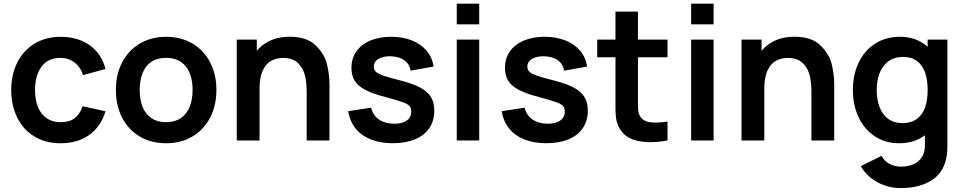

<svg xmlns="http://www.w3.org/2000/svg" viewBox="-20 -752 5162 1028"><path d="M304.5 15Q223.1 15 163.3 -21.8Q103.5 -58.5 71.9 -123.2Q40.2 -187.8 40 -270Q40.2 -352.9 72.7 -417.5Q105.2 -482.2 165.4 -518.6Q225.6 -555 306.2 -555Q366.9 -555 416.5 -534.2Q466 -513.3 499 -474.3Q532.1 -435.3 544.8 -382.7L424.8 -349.8Q411.1 -393 378.7 -417.6Q346.3 -442.2 304.5 -442.2Q236.4 -442.2 202.1 -395Q167.8 -347.9 167.5 -270Q167.7 -218 183.2 -179.3Q198.7 -140.7 229.5 -119.3Q260.3 -97.8 304.5 -97.8Q351.2 -97.8 379.4 -119.1Q407.7 -140.4 422.2 -183.3L544.8 -156.2Q520.1 -73.7 457.6 -29.3Q395.1 15 304.5 15Z M869.2 15Q789 15 728.1 -21.2Q667.2 -57.4 633.8 -122.2Q600.5 -186.9 600.5 -270.2Q600.5 -353.9 634.3 -418.6Q668.2 -483.2 729.3 -519.1Q790.5 -555 869.2 -555Q949.4 -555 1010.5 -518.8Q1071.7 -482.7 1105.2 -417.8Q1138.7 -353 1138.7 -270.2Q1138.7 -186.7 1104.9 -122Q1071.2 -57.2 1010 -21.1Q948.8 15 869.2 15ZM869.2 -97.8Q915.7 -97.8 947.6 -119.3Q979.5 -140.8 995.3 -179.8Q1011.2 -218.8 1011.2 -270.2Q1011.2 -350.2 974.7 -396.2Q938.2 -442.2 869.2 -442.2Q821.8 -442.2 790.2 -420.8Q758.8 -399.5 743.4 -360.9Q728 -322.2 728 -270.2Q728 -217 744.1 -178.2Q760.2 -139.5 791.8 -118.7Q823.2 -97.8 869.2 -97.8Z M1622 -260.2Q1622 -307 1613.5 -345.3Q1605.1 -383.7 1577 -412.8Q1549 -441.8 1495.8 -441.8Q1461.2 -441.8 1433.3 -427.2Q1405.5 -412.7 1387.6 -376Q1369.7 -339.3 1369.7 -277.5L1298.2 -308.2Q1298.2 -377.9 1325.2 -434Q1352.2 -490.2 1404.8 -522.8Q1457.5 -555.3 1531.7 -555.3Q1622.2 -555.3 1669.3 -509.8Q1716.5 -464.2 1730.2 -409.5Q1744 -354.8 1744 -301.5V0H1622ZM1247.7 0V-540H1355V-372.5H1369.7V0Z M2082.7 14.8Q2016.3 14.8 1965.8 -5.3Q1915.3 -25.5 1884.2 -63.8Q1853.1 -102.2 1844 -156.7L1967 -175.5Q1973.1 -148.7 1989.8 -129.3Q2006.6 -110 2032.4 -99.8Q2058.2 -89.7 2091.2 -89.7Q2119.7 -89.7 2140.1 -97.5Q2160.5 -105.2 2171.2 -119.7Q2182 -134.1 2182 -154.2Q2182 -173.4 2172.9 -184.2Q2163.8 -194.9 2136.4 -204.9Q2108.9 -214.9 2044.5 -232.2Q1975.6 -249.9 1936.1 -270.7Q1896.6 -291.4 1879.1 -319.6Q1861.7 -347.8 1861.7 -389Q1861.7 -439 1888 -476.6Q1914.2 -514.2 1962.2 -534.6Q2010.2 -555 2074.2 -555Q2136.5 -555 2185.5 -535.5Q2234.6 -515.9 2264.7 -479.8Q2294.8 -443.7 2301.3 -395.7L2178.3 -373.5Q2175.2 -396.3 2162 -413Q2148.8 -429.8 2127.1 -439.3Q2105.3 -448.8 2076.2 -450.5Q2047.9 -451.8 2026.5 -445.3Q2005.1 -438.8 1993.3 -426Q1981.5 -413.1 1981.5 -395.2Q1981.5 -378.8 1992.3 -368Q2003.1 -357.3 2033.1 -346.8Q2063.2 -336.2 2129 -319.7Q2194.4 -302.8 2232.6 -281.7Q2270.8 -260.5 2288.1 -231.3Q2305.3 -202.2 2305.3 -159.7Q2305.3 -105.8 2278.7 -66.3Q2252.1 -26.8 2201.8 -6Q2151.6 14.8 2082.7 14.8Z M2425.5 -621.8V-732.5H2545.8V-621.8ZM2425.5 0V-540H2545.8V0Z M2904.7 14.8Q2838.3 14.8 2787.8 -5.3Q2737.3 -25.5 2706.2 -63.8Q2675.1 -102.2 2666 -156.7L2789 -175.5Q2795.1 -148.7 2811.8 -129.3Q2828.6 -110 2854.4 -99.8Q2880.2 -89.7 2913.2 -89.7Q2941.7 -89.7 2962.1 -97.5Q2982.5 -105.2 2993.2 -119.7Q3004 -134.1 3004 -154.2Q3004 -173.4 2994.9 -184.2Q2985.8 -194.9 2958.4 -204.9Q2930.9 -214.9 2866.5 -232.2Q2797.6 -249.9 2758.1 -270.7Q2718.6 -291.4 2701.1 -319.6Q2683.7 -347.8 2683.7 -389Q2683.7 -439 2710 -476.6Q2736.2 -514.2 2784.2 -534.6Q2832.2 -555 2896.2 -555Q2958.5 -555 3007.5 -535.5Q3056.6 -515.9 3086.7 -479.8Q3116.8 -443.7 3123.3 -395.7L3000.3 -373.5Q2997.2 -396.3 2984 -413Q2970.8 -429.8 2949.1 -439.3Q2927.3 -448.8 2898.2 -450.5Q2869.9 -451.8 2848.5 -445.3Q2827.1 -438.8 2815.3 -426Q2803.5 -413.1 2803.5 -395.2Q2803.5 -378.8 2814.3 -368Q2825.1 -357.3 2855.1 -346.8Q2885.2 -336.2 2951 -319.7Q3016.4 -302.8 3054.6 -281.7Q3092.8 -260.5 3110.1 -231.3Q3127.3 -202.2 3127.3 -159.7Q3127.3 -105.8 3100.7 -66.3Q3074.1 -26.8 3023.8 -6Q2973.6 14.8 2904.7 14.8Z M3554 0Q3465.5 17 3395.6 2.5Q3325.7 -12.1 3296.2 -66.3Q3281.6 -93.8 3278 -122.2Q3274.5 -150.6 3275.3 -197.2V-220.7V-690H3395.7V-227.3V-212.1Q3395.2 -179.6 3396.9 -161.2Q3398.7 -142.8 3406.7 -130.3Q3423.3 -102.8 3459.7 -97.6Q3496 -92.3 3554 -100.8ZM3177.5 -445.5V-540H3554V-445.5Z M3680.5 -621.8V-732.5H3800.8V-621.8ZM3680.5 0V-540H3800.8V0Z M4324.5 -260.2Q4324.5 -307 4316 -345.3Q4307.6 -383.7 4279.5 -412.8Q4251.5 -441.8 4198.3 -441.8Q4163.7 -441.8 4135.8 -427.2Q4108 -412.7 4090.1 -376Q4072.2 -339.3 4072.2 -277.5L4000.7 -308.2Q4000.7 -377.9 4027.7 -434Q4054.7 -490.2 4107.3 -522.8Q4160 -555.3 4234.2 -555.3Q4324.7 -555.3 4371.8 -509.8Q4419 -464.2 4432.8 -409.5Q4446.5 -354.8 4446.5 -301.5V0H4324.5ZM3950.2 0V-540H4057.5V-372.5H4072.2V0Z M4803.3 255Q4735.8 255 4678 223.6Q4620.3 192.2 4588.8 137.5L4700 82.5Q4714.7 110.8 4742.8 125.5Q4770.8 140.3 4804.2 140.3Q4842.3 140.3 4871.4 127.1Q4900.5 113.9 4916.7 88.1Q4932.8 62.2 4932 24.2V-129.7H4946.8V-540H5052.5V25.8Q5052.5 70.5 5045 102.2Q5027.2 178.2 4962.9 216.6Q4898.6 255 4803.3 255ZM4793.2 15Q4719.9 15 4663.8 -22.2Q4607.7 -59.4 4577.1 -124.4Q4546.5 -189.4 4546.5 -270.2Q4546.5 -351.9 4577.5 -416.8Q4608.4 -481.8 4665.5 -518.4Q4722.6 -555 4797.7 -555Q4872.4 -555 4925.5 -518.1Q4978.7 -481.2 5005.8 -416.8Q5033 -352.3 5033 -270.2Q5033 -187.8 5005.5 -123.3Q4977.9 -58.8 4923.8 -21.9Q4869.8 15 4793.2 15ZM4811.5 -92.8Q4858.4 -92.8 4888.5 -114.8Q4918.7 -136.7 4932.8 -176.3Q4946.8 -215.9 4946.8 -270.2Q4946.8 -324.2 4933 -363.7Q4919.1 -403.2 4889.8 -425.2Q4860.5 -447.2 4815.7 -447.2Q4768.6 -447.2 4736.9 -423.9Q4705.2 -400.6 4689.6 -360.6Q4674 -320.7 4674 -270.2Q4674 -219.2 4689.1 -179.2Q4704.2 -139.2 4735 -116Q4765.9 -92.8 4811.5 -92.8Z"/></svg>

Font: Manrope
Style: Regular
Weight: 400
Designer: Mikhail Sharanda
Foundry: Mikhail Sharanda
Version: Version 4.503